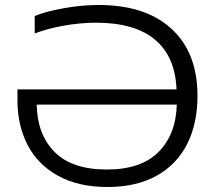

<svg xmlns="http://www.w3.org/2000/svg" viewBox="-20 -734 861 769"><path d="M50 -331V-376H687Q682 -507 601 -575Q520 -643 366 -643Q300 -643 234 -631Q168 -619 119 -600V-670Q163 -688 235 -701Q307 -714 375 -714Q563 -714 667 -618.5Q771 -523 771 -350Q771 -239 729.5 -157Q688 -75 607 -30Q526 15 410 15Q294 15 212.5 -30Q131 -75 90.5 -153.5Q50 -232 50 -331ZM688 -315H127Q129 -196 198.5 -125.5Q268 -55 408 -55Q545 -55 615 -125.5Q685 -196 688 -315Z"/></svg>

Font: Prompt Light
Style: Regular
Weight: 300
Designer: Katatrad Team
Foundry: CadsonDemak
Version: Version 1.001